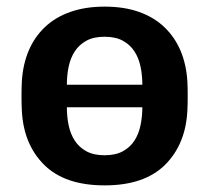

<svg xmlns="http://www.w3.org/2000/svg" viewBox="-20 -550 632 580"><path d="M296 10Q176 10 113.5 -52Q51 -114 46 -216Q45 -234 45 -260Q45 -286 46 -304Q49 -355 66.5 -396.5Q84 -438 115.5 -468Q147 -498 192.5 -514Q238 -530 296 -530Q355 -530 400 -514Q445 -498 476.5 -468Q508 -438 525.5 -396.5Q543 -355 546 -304Q547 -286 547 -260Q547 -234 546 -216Q541 -114 478.5 -52Q416 10 296 10ZM410 -294Q410 -323 404.5 -349Q399 -375 386 -395Q373 -415 351 -427Q329 -439 296 -439Q263 -439 241 -427Q219 -415 206 -395Q193 -375 187.5 -349Q182 -323 182 -294ZM296 -81Q329 -81 351 -93Q373 -105 386 -125Q399 -145 404.5 -171.5Q410 -198 410 -226H182Q182 -197 187.5 -171Q193 -145 206 -125Q219 -105 241 -93Q263 -81 296 -81Z"/></svg>

Font: Fz Rubik Med
Style: Regular
Weight: 500
Designer: Hubert and Fischer
Foundry: Hubert and Fischer
Version: Vit hóa bi FontZin.com